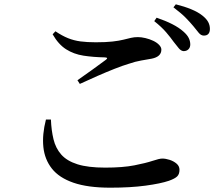

<svg xmlns="http://www.w3.org/2000/svg" viewBox="-20 -846 1040 890"><path d="M831 -609Q819 -610 809 -622Q799 -634 785 -652Q771 -672 750 -696.5Q729 -721 695 -748L706 -764Q747 -750 778.5 -734Q810 -718 831 -699Q848 -684 855 -669.5Q862 -655 862 -640Q862 -626 853.5 -617.5Q845 -609 831 -609ZM491 24Q387 24 320.5 1Q254 -22 220.5 -64.5Q187 -107 181 -164.5Q175 -222 193 -292H216Q218 -242 228 -200.5Q238 -159 264 -129.5Q290 -100 339 -84.5Q388 -69 468 -69Q549 -69 602.5 -79.5Q656 -90 687.5 -100.5Q719 -111 732 -111Q748 -111 766.5 -105Q785 -99 798.5 -87.5Q812 -76 812 -59Q812 -39 801.5 -28.5Q791 -18 763 -8Q725 5 655 14.5Q585 24 491 24ZM339 -474Q372 -497 409.5 -524Q447 -551 471 -569Q484 -579 466 -580Q412 -581 367 -588Q322 -595 286.5 -617.5Q251 -640 224 -687L237 -701Q268 -680 295.5 -669Q323 -658 353.5 -654Q384 -650 424 -650Q471 -650 501.5 -653.5Q532 -657 552 -662Q572 -667 587 -670.5Q602 -674 619 -674Q635 -674 654 -669.5Q673 -665 690 -657Q707 -649 717.5 -638Q728 -627 728 -616Q728 -583 683 -574Q661 -570 634.5 -565.5Q608 -561 576 -550Q549 -542 511 -527Q473 -512 432 -494Q391 -476 350 -457ZM925 -681Q912 -681 901.5 -693.5Q891 -706 876 -725Q861 -743 841 -763.5Q821 -784 784 -812L795 -826Q835 -816 866.5 -803Q898 -790 918 -774Q937 -759 945 -744Q953 -729 953 -712Q953 -697 946 -689Q939 -681 925 -681Z"/></svg>

Font: Noto Serif KR SemiBold
Style: Regular
Weight: 600
Designer: Ryoko NISHIZUKA 西塚涼子 (kana & ideographs); Frank Grießhammer (Latin, Greek & Cyrillic); Wenlong ZHANG 张文龙 (bopomofo); San
Foundry: Adobe
Version: Version 2.003-H1;hotconv 1.1.1;makeotfexe 2.6.0